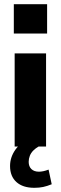

<svg xmlns="http://www.w3.org/2000/svg" viewBox="-20 -700 290 917"><path d="M50 0V-445H200V0ZM46 -540V-680H205V-540ZM144 197Q89 197 58.5 169.5Q28 142 28 93Q28 51 53.5 15Q79 -21 124 -44L164 0Q150 8 139 19Q128 30 122.5 44Q117 58 117 73Q117 95 130 107.5Q143 120 166 120Q176 120 187.5 117.5Q199 115 212 110L227 180Q205 189 186 193Q167 197 144 197Z"/></svg>

Font: Nunito Sans 12pt ExtraLight
Style: Weight 830 Width 84 Optical size 12.0 YTLC 445
Weight: 830
Width: 4
Designer: Vernon Adams
Foundry: Vernon Adams
Version: Version 3.101;gftools[0.9.27]